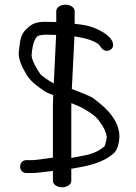

<svg xmlns="http://www.w3.org/2000/svg" viewBox="-20 -718 579 819"><path d="M284.1 53.5V2L301.9 -1.3C384.9 -14.4 433.7 -35.2 466.2 -65C476.5 -74.4 482.1 -89.2 486.3 -108.4C499.7 -169.6 468 -228.1 398.9 -282.6L376.4 -300C358.5 -311.3 313.1 -328 286.4 -338.5C286.7 -341.6 287 -347.5 287 -351.1L297 -551.6C297 -556 297 -558.5 297.2 -562.8C347.1 -555.4 381 -544.3 401.4 -528.5C401.6 -528.4 406.4 -522.9 412.5 -513.6L412.8 -513L413.3 -512.5C422.9 -500.9 438.7 -497.3 451.8 -506.2C467.8 -517 463.8 -535.4 454.8 -549.1C444.7 -564.5 426.8 -577.6 402.1 -590C377.6 -602.4 351.8 -610.1 326.6 -613C314.8 -614.3 308.4 -615.1 298.4 -616.5V-670.5C298.4 -686.1 280.6 -698 259.2 -698C237.8 -698 220 -686.1 220 -670.5V-624.1C207.5 -624.6 188.8 -625 173 -625C127 -625 111.6 -613 88.2 -589.5C72.9 -574.1 65.5 -550.4 63 -519.9C62.4 -511.9 61.4 -503.9 60.1 -495.9L60 -495.4L60 -494.8C58.1 -468 71.1 -435.4 95.8 -395.6C105 -380.8 119.6 -366.2 139.3 -351.1C158.5 -336.3 172.2 -326.7 183.2 -321.8C191.7 -318.8 198.9 -315.9 207.1 -312.3C207 -299.4 206.5 -286 205.7 -270.7V-45.4C186 -43.4 163.1 -39.4 156.2 -38.8C141.7 -37.4 130.8 -35 117.5 -35H92.5C76.6 -35 66 -22.7 66 -7.5C66 -0.3 67.9 7.5 74 13.1C79.6 18.4 86.8 20 93.5 20H120.5C127.8 20 135.1 19.5 142.3 18.4C150.1 17.2 177.3 14.6 205.7 11.3V53.5C205.7 68.5 223.5 81 244.9 81C266.4 81 284.1 68.5 284.1 53.5ZM332.7 -256.9C368.7 -236 392.6 -220.1 407.3 -195.6L407.7 -194.9L408.2 -194.3C422.7 -175.7 431.6 -156.1 435.3 -135.3C435.9 -131.8 430.2 -103.1 426.3 -94.1C406.4 -77.2 382.8 -64.5 349.4 -56.7C314.6 -49.7 302.6 -47.8 284.1 -44.4V-252.5C284.1 -262.3 284.2 -269.8 284.4 -278C300.3 -271.7 325 -261.3 332.7 -256.9ZM153.2 -400.4C125.3 -440.4 113.6 -470.5 114.9 -485.4C119.3 -537.9 132.2 -560.5 143.1 -564.9C151 -568.1 162.4 -570 177 -570C191.3 -570 204.7 -569.7 219.4 -569L209.5 -362.1C191.5 -370.8 159 -394.3 153.2 -400.4Z"/></svg>

Font: MewTooHand
Style: BdWide
Weight: 400
Designer: Mew Too, Robert Jablonski
Version: Version 0.77